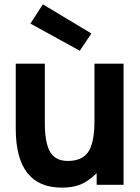

<svg xmlns="http://www.w3.org/2000/svg" viewBox="-20 -845 639 878"><path d="M119 -737 176 -825 398 -692 345 -613ZM422 0V-53Q384 -16 348.5 -1.5Q313 13 263 13Q52 13 52 -257V-554H185V-283Q185 -191 209.5 -150Q234 -109 290 -109Q356 -109 384 -151Q412 -193 412 -293V-554H545V0Z"/></svg>

Font: Involve
Style: Bold
Weight: 700
Designer: Stefan Peev
Foundry: Context Ltd.
Version: Version 1.001